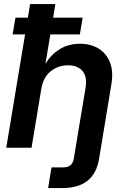

<svg xmlns="http://www.w3.org/2000/svg" viewBox="-20 -748 627 972"><path d="M294.9 204.1H223.6L240.7 99.6H296.9Q323.7 99.6 336.9 88.4Q350.1 77.1 354 52.7L362.8 0L370.1 -43.9L376.5 -83.5L413.1 -302.7Q422.4 -358.9 397.9 -388.2Q373.5 -417.5 323.7 -417.5Q275.9 -417.5 237.3 -387.7Q198.7 -357.9 188.5 -294.9L139.6 0H11.7L106.9 -573.7H43.9L58.1 -658.7H121.1L132.3 -727.5H260.3L249 -658.7H398.4L384.3 -573.7H234.9L210.4 -426.8H211.9Q236.3 -469.7 280.8 -498Q325.2 -526.4 385.3 -526.4Q439.5 -526.4 479 -502.2Q518.6 -478 536.6 -432.4Q554.7 -386.7 543.9 -322.3L495.1 -25.4L481.4 57.1Q457 204.1 294.9 204.1Z"/></svg>

Font: Inter Display Semi Bold
Style: Italic
Weight: 600
Italic angle: -9.39999°
Designer: Rasmus Andersson
Foundry: rsms
Version: Version 4.000;git-4fc901f